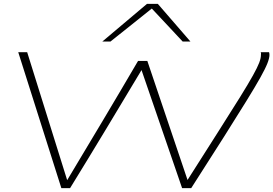

<svg xmlns="http://www.w3.org/2000/svg" viewBox="-20 -969 1408 989"><path d="M965 0H918L709 -608Q618 -456 526 -303.5Q434 -151 341 0H296L74 -700H120L326 -41Q419 -196 510 -348.5Q601 -501 691 -655H739L946 -42Q1042 -193 1108.5 -297.5Q1175 -402 1217.5 -470.5Q1260 -539 1283 -580.5Q1306 -622 1315 -645.5Q1324 -669 1324 -685Q1325 -691 1324.5 -694Q1324 -697 1323 -700H1366Q1367 -697 1367.5 -693Q1368 -689 1368 -686Q1368 -670 1357.5 -643Q1347 -616 1321 -569.5Q1295 -523 1249 -448.5Q1203 -374 1133.5 -264Q1064 -154 965 0ZM507 -755 737 -949H793L961 -755H921L762 -925L549 -755Z"/></svg>

Font: Georama ExtraExtended ExtraLight
Style: Italic
Weight: 200
Width: 8
Italic angle: -9°
Designer: Jean-Baptiste Levee
Foundry: Production Type
Version: Version 1.000